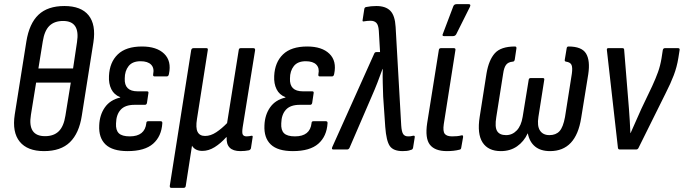

<svg xmlns="http://www.w3.org/2000/svg" viewBox="-20 -720 3294 925"><path d="M192 8Q112 8 75 -37.5Q38 -83 51 -168L107 -520Q121 -607 165.5 -649Q210 -691 290 -691Q371 -691 407 -646Q443 -601 430 -516L374 -162Q361 -78 317 -35Q273 8 192 8ZM165 -390H332L351 -517Q367 -619 284 -619Q242 -619 218 -595.5Q194 -572 186 -520ZM197 -64Q239 -64 263 -87.5Q287 -111 295 -162L321 -322H154L129 -167Q112 -64 197 -64Z M595 8Q522 8 488.5 -24Q455 -56 458 -116Q460 -167 485.5 -203Q511 -239 559 -250V-252Q530 -263 516.5 -290Q503 -317 505 -354Q508 -420 547.5 -458Q587 -496 664 -496Q735 -496 771 -461Q807 -426 794 -364Q792 -352 784 -352H724Q716 -352 718 -363Q724 -392 708 -408.5Q692 -425 657 -425Q618 -425 599.5 -401.5Q581 -378 581 -342Q578 -280 643 -280H688Q697 -280 695 -271L688 -224Q686 -215 678 -215H628Q583 -215 561.5 -191.5Q540 -168 539 -126Q537 -93 552.5 -78Q568 -63 605 -63Q678 -63 685 -127Q685 -136 694 -136H754Q763 -136 762 -126Q758 -63 717.5 -27.5Q677 8 595 8Z M805 185Q797 185 798 175L901 -478Q903 -488 912 -488H975Q983 -488 981 -478L929 -147Q922 -104 932 -84.5Q942 -65 968 -65Q995 -65 1022 -83Q1049 -101 1074 -127L1130 -478Q1131 -488 1139 -488H1201Q1210 -488 1209 -478L1149 -106Q1145 -79 1150 -71Q1155 -63 1168 -63Q1174 -63 1180.5 -64Q1187 -65 1192 -66Q1199 -67 1197 -58L1189 -6Q1188 0 1180 4Q1170 6 1159.5 7Q1149 8 1138 8Q1068 8 1072 -59H1070Q1043 -29 1014 -11Q985 7 955 7Q920 7 905 -18L875 175Q874 185 865 185Z M1391 8Q1318 8 1284.5 -24Q1251 -56 1254 -116Q1256 -167 1281.5 -203Q1307 -239 1355 -250V-252Q1326 -263 1312.5 -290Q1299 -317 1301 -354Q1304 -420 1343.5 -458Q1383 -496 1460 -496Q1531 -496 1567 -461Q1603 -426 1590 -364Q1588 -352 1580 -352H1520Q1512 -352 1514 -363Q1520 -392 1504 -408.5Q1488 -425 1453 -425Q1414 -425 1395.5 -401.5Q1377 -378 1377 -342Q1374 -280 1439 -280H1484Q1493 -280 1491 -271L1484 -224Q1482 -215 1474 -215H1424Q1379 -215 1357.5 -191.5Q1336 -168 1335 -126Q1333 -93 1348.5 -78Q1364 -63 1401 -63Q1474 -63 1481 -127Q1481 -136 1490 -136H1550Q1559 -136 1558 -126Q1554 -63 1513.5 -27.5Q1473 8 1391 8Z M1920 8Q1875 8 1858 -16.5Q1841 -41 1836 -109L1826 -255Q1825 -290 1824 -321Q1823 -352 1824 -388H1823Q1810 -352 1798 -321Q1786 -290 1771 -256L1664 -8Q1660 0 1653 0H1585Q1576 0 1581 -12L1783 -462Q1786 -469 1793 -469H1811L1805 -572Q1803 -600 1793 -610Q1783 -620 1765 -620Q1750 -620 1733 -617Q1725 -615 1727 -624L1735 -676Q1736 -684 1743 -686Q1767 -691 1793 -691Q1838 -691 1860.5 -668Q1883 -645 1886 -590L1913 -115Q1915 -85 1922.5 -74Q1930 -63 1946 -63Q1952 -63 1957.5 -63.5Q1963 -64 1970 -66Q1980 -68 1978 -58L1970 -8Q1968 1 1960 2Q1950 6 1939.5 7Q1929 8 1920 8Z M2133 8Q2075 8 2051 -23Q2027 -54 2038 -127L2094 -478Q2095 -488 2104 -488H2167Q2176 -488 2174 -478L2118 -122Q2113 -88 2122.5 -75.5Q2132 -63 2158 -63Q2170 -63 2181.5 -64Q2193 -65 2204 -68Q2212 -70 2211 -59L2202 -8Q2201 0 2194 1Q2168 8 2133 8ZM2119 -546Q2108 -546 2114 -558L2164 -690Q2168 -700 2180 -700H2238Q2250 -700 2244 -687L2178 -555Q2173 -546 2162 -546Z M2393 8Q2332 8 2305 -33.5Q2278 -75 2291 -157L2324 -367Q2335 -431 2364 -463.5Q2393 -496 2461 -496Q2469 -496 2468 -487L2460 -433Q2458 -423 2450 -423Q2428 -421 2418 -407.5Q2408 -394 2404 -365L2371 -156Q2363 -108 2375 -88.5Q2387 -69 2418 -69Q2448 -69 2469.5 -91.5Q2491 -114 2498 -157L2527 -335Q2528 -344 2537 -344H2595Q2604 -344 2602 -335L2574 -157Q2567 -113 2581.5 -91Q2596 -69 2627 -69Q2658 -69 2675.5 -88Q2693 -107 2702 -156L2735 -365Q2739 -394 2733.5 -407Q2728 -420 2707 -423Q2699 -424 2701 -433L2710 -487Q2711 -496 2719 -496Q2783 -496 2803.5 -462Q2824 -428 2814 -362L2780 -152Q2755 8 2630 8Q2585 8 2558 -14Q2531 -36 2523 -77H2522Q2504 -38 2471 -15Q2438 8 2393 8Z M2965 0Q2958 0 2957 -8L2904 -477Q2902 -488 2910 -488H2979Q2987 -488 2987 -480L3010 -197Q3012 -168 3014 -138.5Q3016 -109 3017 -79H3018Q3031 -108 3044 -137.5Q3057 -167 3070 -196L3122 -305Q3139 -342 3150 -372.5Q3161 -403 3167 -439L3173 -478Q3175 -488 3183 -488H3247Q3256 -488 3254 -478L3248 -440Q3241 -397 3226 -357.5Q3211 -318 3187 -271L3056 -7Q3052 0 3046 0Z"/></svg>

Font: Sofia Sans Condensed Medium
Style: Italic
Weight: 500
Italic angle: -9°
Designer: Botio Nikoltchev, Ani Petrova
Foundry: lettersoup
Version: Version 4.101; ttfautohint (v1.8.4.7-5d5b)